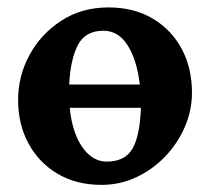

<svg xmlns="http://www.w3.org/2000/svg" viewBox="-20 -489 572 523"><path d="M502.9 -236.8Q502.9 -188 483.4 -143.1Q463.9 -98.1 429.7 -62.5Q395.5 -26.9 351.1 -6.1Q306.6 14.6 256.8 14.6Q188 14.6 137 -15.6Q85.9 -45.9 57.6 -98.1Q29.3 -150.4 29.3 -216.8Q29.3 -281.7 60.3 -339.1Q91.3 -396.5 147 -432.6Q202.6 -468.8 275.9 -468.8Q344.7 -468.8 395.8 -438.5Q446.8 -408.2 474.9 -356Q502.9 -303.7 502.9 -236.8ZM360.8 -258.8Q353 -325.2 327.9 -365.2Q302.7 -405.3 261.7 -405.3Q212.4 -405.3 192.1 -366.2Q171.9 -327.1 168.5 -258.8ZM169.9 -195.3Q176.8 -127.4 204.3 -88.1Q231.9 -48.8 270.5 -48.8Q320.8 -48.8 341.1 -84.5Q361.3 -120.1 363.8 -195.3Z"/></svg>

Font: Gentium Book Plus
Style: Bold
Weight: 700
Designer: Victor Gaultney, Annie Olsen, Iska Routamaa, Becca Hirsbrunner
Foundry: SIL International
Version: Version 6.101